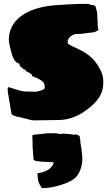

<svg xmlns="http://www.w3.org/2000/svg" viewBox="-20 -610 578 1000"><path d="M153 17 139 15 120 9Q106 7 93 3Q80 -1 69 -2Q64 -4 59 -6Q54 -8 50 -8Q48 -10 44.5 -12.5Q41 -15 40 -16L20 -136V-144Q20 -156 26 -156Q57 -146 78 -139.5Q99 -133 127 -133Q143 -133 148 -133Q153 -133 155 -132Q172 -132 185 -136Q198 -140 205 -143Q213 -146 213 -156Q213 -172 206 -181Q199 -190 178 -201L150 -213Q144 -213 146.5 -217.5Q149 -222 138 -226Q138 -227 137 -228L136 -229Q133 -230 129.5 -232.5Q126 -235 120 -237L114 -239Q117 -239 117 -240Q117 -243 114 -243Q113 -243 110.5 -246Q108 -249 103 -250Q98 -253 95 -256.5Q92 -260 89 -261Q82 -267 82 -272V-279Q57 -279 41 -330Q35 -354 30.5 -371.5Q26 -389 26 -402Q26 -478 89 -525.5Q152 -573 267 -583Q308 -586 353 -588Q398 -590 438 -590Q445 -588 450 -586Q455 -584 459 -584Q476 -583 478 -575Q480 -567 484 -553Q486 -545 487 -522Q488 -499 490 -461Q493 -460 493 -457Q493 -451 472 -443Q465 -442 457 -440.5Q449 -439 442 -439L422 -436Q400 -433 380 -433Q360 -433 343 -416Q332 -404 332 -392.5Q332 -381 344 -376Q350 -372 362 -366.5Q374 -361 393 -352Q476 -314 510 -230Q514 -220 516 -208Q518 -196 518 -182Q518 -155 511 -134Q495 -82 422 -31Q359 13 290 15ZM198 370Q196 367 193.5 362.5Q191 358 188 353Q181 343 178.5 329Q176 315 176 306Q175 301 175 297.5Q175 294 175 293Q223 285 244 264Q249 258 252.5 253Q256 248 258 244Q258 241 258.5 239.5Q259 238 259 237Q259 234 251 234Q249 235 244 235Q236 233 224 233Q199 233 179 230Q173 230 162 227Q160 226 158 224.5Q156 223 155 222Q153 202 152 185.5Q151 169 150 159Q150 140 149.5 122Q149 104 148 96L153 92L195 88Q209 86 218 85Q227 84 233 84H273L282 86Q284 88 299 88Q301 86 305 86Q320 86 338.5 88Q357 90 367 92Q368 92 369 91Q370 90 371 90H373Q376 91 383 92.5Q390 94 391 96Q395 100 395.5 102.5Q396 105 396 110Q396 112 397 113Q398 114 398 121Q398 125 399.5 137.5Q401 150 403 159Q404 163 404.5 167Q405 171 405 175Q407 190 408 200.5Q409 211 409 217Q409 230 408 235Q402 281 379.5 308Q357 335 301 352Q247 370 198 370Z"/></svg>

Font: Sigmar
Style: Regular
Weight: 400
Designer: Vernon Adams
Foundry: Vernon Adams
Version: Version 1.000; ttfautohint (v1.8.4.7-5d5b);gftools[0.9.24]